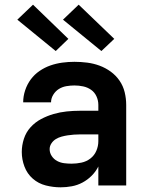

<svg xmlns="http://www.w3.org/2000/svg" viewBox="-20 -792 640 820"><path d="M239 8Q207 8 175.5 0Q144 -8 120 -29Q96 -50 84.5 -80.5Q73 -111 73 -143Q73 -171 82 -199Q91 -227 110.5 -248.5Q130 -270 155.5 -283.5Q181 -297 208.5 -305Q236 -313 264.5 -316Q293 -319 322 -319H400V-344Q400 -363 392 -380.5Q384 -398 369 -408.5Q354 -419 335.5 -423Q317 -427 298 -427Q281 -427 263.5 -424Q246 -421 231.5 -412Q217 -403 207.5 -387.5Q198 -372 198 -355H79Q79 -381 87.5 -406.5Q96 -432 111.5 -453Q127 -474 149 -489Q171 -504 195.5 -512.5Q220 -521 246 -524.5Q272 -528 298 -528Q325 -528 352.5 -524.5Q380 -521 405.5 -511.5Q431 -502 453 -486Q475 -470 490.5 -447.5Q506 -425 512.5 -398Q519 -371 519 -344V0H400V-81Q389 -59 371.5 -41.5Q354 -24 332.5 -12.5Q311 -1 287 3.5Q263 8 239 8ZM286 -93Q307 -93 328 -97.5Q349 -102 366 -115Q383 -128 391.5 -148Q400 -168 400 -189V-218H322Q309 -218 295.5 -217Q282 -216 269 -214Q256 -212 243 -208.5Q230 -205 218.5 -198Q207 -191 199.5 -179.5Q192 -168 192 -155Q192 -139 201 -125.5Q210 -112 224 -104.5Q238 -97 254 -95Q270 -93 286 -93ZM413 -574 249 -708 316 -772 468 -626ZM218 -574 54 -708 121 -772 272 -626Z"/></svg>

Font: Iosevka Book
Style: Bold
Weight: 700
Designer: Belleve Invis
Foundry: Belleve Invis
Version: Version 28.0.7; ttfautohint (v1.8.3)